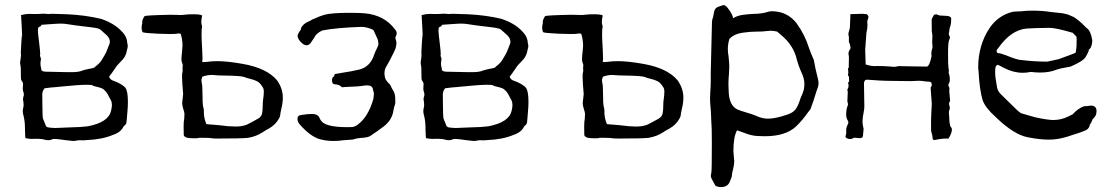

<svg xmlns="http://www.w3.org/2000/svg" viewBox="-20 -558 4476 774"><path d="M279.8 10.3H277.8Q270.5 10.3 242.7 6.8Q211.9 2 199.7 2Q195.8 2 194.3 2.4Q183.1 7.3 175.3 7.3Q165.5 7.3 153.8 3.4Q142.1 1.5 128.9 1.5L106.4 2Q95.2 1.5 82.5 -1Q82 -2.9 81.5 -10.7Q80.6 -30.8 80.6 -37.1V-42Q80.6 -70.3 74.2 -93.8Q71.8 -102.1 71.8 -110.4Q71.8 -115.7 72.8 -120.1Q75.2 -126.5 75.2 -135.7Q75.2 -141.6 74.2 -148.9Q72.8 -153.8 72.8 -157.7Q72.8 -164.6 74.7 -169.4Q76.2 -172.9 76.2 -176.8Q76.2 -183.1 73.2 -190.4Q71.8 -195.3 71.8 -202.6Q71.8 -204.6 72.3 -207.3Q72.8 -210 72.8 -221.7Q72.3 -225.6 68.4 -230.7Q64.5 -235.8 64.5 -241.2L64 -266.6V-277.3Q64 -287.1 62.5 -294.2Q61 -301.3 61 -307.6Q64 -324.7 64.5 -333.5L64 -347.7Q64 -355.5 65.9 -384.8L68.4 -418.9L69.3 -407.2V-412.1Q69.3 -421.4 67.9 -444.3Q65.9 -477.1 65.7 -483.4Q65.4 -489.7 64.9 -497.1L66.9 -497.6Q82 -502 98.6 -502Q110.8 -502 113.8 -501.5Q140.6 -501.5 147 -502.4L153.3 -502.9Q157.7 -502.9 162.1 -502.4Q168.5 -501.5 174.8 -501.5L190.4 -502.4L251 -500.5Q324.2 -497.1 387.7 -481.9Q438 -464.8 467.3 -435.1Q491.7 -412.1 492.7 -386.7Q493.2 -382.8 494.1 -379.2Q495.1 -375.5 495.1 -372.6Q495.1 -368.2 491.7 -355.5Q489.3 -337.4 477.1 -320.8L451.2 -293Q426.8 -256.8 419.9 -249Q420.4 -245.1 425 -239.7Q429.7 -234.4 438.5 -231.9Q451.2 -228 465.8 -219.5Q480.5 -210.9 485.4 -204.1Q495.6 -191.4 495.6 -146.5Q495.6 -129.9 493.7 -107.9L490.7 -72.8Q490.7 -68.4 489.3 -62Q487.8 -55.7 478 -48.3Q468.3 -25.4 435.5 -14.2Q391.1 4.4 328.6 6.8L314.9 7.8Q312 7.8 310.3 7.6Q308.6 7.3 299.3 7.3Q294.9 7.3 279.8 10.3ZM202.1 -42Q234.4 -43.5 259.8 -44.4Q308.6 -45.4 333.5 -48.8Q417.5 -64.5 427.7 -111.8Q431.2 -125.5 431.2 -134.8L430.2 -144Q430.2 -147.5 426.8 -154.3L426.3 -155.3Q423.3 -159.7 420.4 -166Q407.7 -194.3 390.1 -202.1Q384.3 -204.6 372.6 -207.5Q354 -211.4 354 -213.4L354.5 -213.9Q347.7 -216.3 330.1 -216.3Q298.3 -216.3 221.2 -208.5L207 -207Q191.9 -206.5 159.7 -202.1L158.7 -200.7Q151.4 -192.4 150.4 -178.2L150.9 -131.8Q151.4 -86.4 152.8 -81.1Q153.8 -77.1 158.2 -67.4Q164.1 -54.7 164.1 -52.7Q164.1 -48.8 171.9 -44.9Q184.1 -42.5 202.1 -42ZM253.9 -267.1H268.6Q298.3 -267.1 313 -273.9Q324.7 -277.8 338.4 -280.3Q362.3 -284.2 363.8 -288.6Q364.7 -291.5 371.6 -294.9L372.1 -295.9Q386.7 -308.1 393.6 -322.3Q396 -326.7 399.9 -332.5Q409.2 -347.2 418.9 -375Q422.9 -382.3 422.9 -390.1Q422.9 -402.3 412.1 -414.1L387.2 -436.5Q382.3 -442.4 365.7 -445.3Q349.1 -448.2 321.3 -451.2Q289.1 -454.6 242.7 -461.9Q234.4 -462.9 226.1 -462.9Q213.9 -462.9 179.7 -460.4Q162.6 -459.5 147 -458Q145.5 -451.7 140.6 -450.7Q138.7 -450.2 136.7 -449.2Q132.8 -446.3 132.8 -436Q132.8 -422.9 138.2 -382.3Q142.1 -350.6 142.1 -339.8Q142.1 -336.4 141.1 -333Q141.1 -331.5 142.6 -329.1Q145 -325.7 145 -317.4Q143.1 -309.6 143.1 -301.8Q143.1 -293.9 145 -286.1Q146.5 -281.7 146.5 -277.3Q147.9 -269.5 164.6 -269Z M856 0.5Q835.9 0.5 828.1 -1.5Q822.3 -2.4 801.8 -2.4H782.7Q778.8 -0.5 766.6 -0.5Q747.6 -0.5 737.8 -2L733.9 -2.9Q720.7 -6.8 720.7 -15.1L720.2 -48.3Q720.2 -67.4 722.7 -80.1Q722.7 -88.9 723.6 -99.1Q722.2 -109.9 721.2 -111.1Q720.2 -112.3 718.8 -118.7Q714.4 -133.3 714.4 -143.1Q714.4 -147.9 718.3 -178.7Q714.4 -223.1 713.9 -248Q713.9 -263.2 715.1 -265.4Q716.3 -267.6 716.3 -272.5L715.8 -284.7L716.8 -294.4Q716.8 -299.3 714.4 -303.7Q711.4 -311 711.4 -318.8Q711.4 -328.1 713.9 -349.6Q715.8 -367.2 715.8 -375Q715.8 -397 708.5 -421.9L699.2 -423.3Q696.8 -423.3 694.8 -422.4Q688.5 -420.9 666 -420.9Q643.6 -420.9 616.9 -422.1Q590.3 -423.3 572.8 -425Q555.2 -426.8 554.7 -428.7Q550.8 -435.5 550.8 -445.3Q550.8 -454.1 553.7 -465.3Q553.2 -465.8 553.2 -468.3Q553.2 -479 562.5 -492.7Q566.9 -496.6 668.9 -498.5Q692.9 -497.6 706.1 -497.6Q719.7 -497.6 722.2 -498.5Q735.8 -500.5 762.7 -500.5Q781.7 -500.5 791 -497.6L794.9 -495.1Q791.5 -480 791.5 -469.2Q791.5 -461.4 794.4 -453.1V-447.3Q792.5 -443.8 792.5 -417.5Q792.5 -399.9 794.9 -361.8Q795.9 -341.8 796.4 -319.3L794.9 -310.5Q794.9 -307.6 802.2 -307.6Q808.1 -307.6 813.5 -308.6Q833.5 -311.5 856 -311.5Q896.5 -311.5 959.5 -300.3Q1055.7 -283.2 1096.7 -234.4Q1120.1 -201.7 1120.1 -164.1Q1120.1 -143.1 1114.3 -120.1Q1110.8 -105.5 1108.9 -90.3Q1107.9 -85.9 1105 -81.1Q1091.3 -54.7 1062 -38.6Q1050.8 -33.2 1039.6 -25.4Q1013.2 -7.8 980 -2.4Q956.5 0.5 856 0.5ZM929.7 -47.9Q957 -47.9 975.6 -55.7Q999 -67.4 1020 -79.6Q1034.2 -87.4 1036.6 -101.3Q1039.1 -115.2 1039.1 -133.3Q1039.1 -143.6 1040.5 -155.8Q1043.5 -173.3 1043.5 -188.5Q1043.5 -201.2 1038.6 -207Q1028.3 -224.6 1015.1 -231Q1002 -237.3 989 -240Q976.1 -242.7 964.4 -247.6Q952.6 -252.4 886.7 -253.4Q853.5 -253.9 847.7 -254.9Q841.8 -255.9 832.5 -255.9Q815.9 -255.9 795.9 -249L792 -236.8Q792 -226.6 794.9 -215.8Q795.9 -210.4 796.9 -147.9Q797.4 -133.8 799.8 -124Q801.8 -118.2 801.8 -112.8V-105.5Q801.8 -81.5 812 -57.6L864.3 -53.2Q902.8 -47.9 929.7 -47.9Z M1325.2 10.3Q1293.9 10.3 1266.6 2.4Q1229.5 -9.8 1189.5 -55.2Q1179.2 -65.9 1179.2 -79.1Q1179.2 -86.9 1185.1 -91.8Q1190.4 -94.7 1219.2 -97.7Q1231 -98.6 1236.8 -98.6Q1263.2 -98.6 1269 -80.6Q1269.5 -78.6 1270.8 -76.9Q1272 -75.2 1272.9 -73.7Q1288.6 -45.4 1379.4 -45.4L1400.4 -45.9Q1412.1 -47.9 1420.9 -54.7Q1464.8 -85.9 1485.8 -161.6L1485.4 -162.1L1487.3 -178.7Q1487.3 -185.1 1485.4 -189.9Q1483.9 -192.9 1483.4 -198.2Q1481 -213.9 1460 -213.9Q1451.2 -213.9 1437 -211.4Q1428.2 -209.5 1386.2 -208Q1362.8 -207 1358.9 -206.1Q1352.5 -212.4 1345.7 -215.1Q1338.9 -217.8 1328.6 -218.3Q1318.4 -218.8 1318.4 -234.4Q1318.4 -246.1 1325.7 -249.5Q1328.1 -251 1328.1 -255.4L1329.1 -259.3L1354 -263.7Q1402.3 -271 1429.2 -277.8Q1474.1 -289.6 1489.3 -340.3Q1490.7 -345.2 1499.5 -363.3Q1505.4 -373.5 1505.4 -381.3Q1505.4 -388.2 1502.4 -399.9Q1487.8 -432.6 1485.8 -436Q1478 -441.9 1463.1 -445.8Q1448.2 -449.7 1438 -449.7Q1335 -446.3 1278.8 -435.1Q1253.9 -422.9 1247.1 -406.7Q1237.3 -391.1 1231 -382.8Q1223.6 -375.5 1215.3 -375.5Q1209 -375.5 1201.7 -380.4Q1180.2 -397 1179.7 -414.1Q1179.7 -420.9 1193.8 -440.4Q1193.8 -440.9 1193.4 -441.2Q1192.9 -441.4 1192.4 -441.9Q1201.2 -463.4 1229 -473.6Q1238.8 -480 1251 -484.4Q1268.6 -492.7 1288.1 -498.5Q1316.9 -506.3 1388.2 -506.3Q1432.6 -506.3 1450.2 -504.4Q1529.8 -497.1 1572.8 -439Q1579.1 -431.6 1579.1 -423.8Q1579.1 -418.5 1576.4 -413.3Q1573.7 -408.2 1573.7 -405.3Q1573.7 -402.8 1574.7 -400.9Q1578.1 -392.6 1578.1 -384.3Q1578.1 -378.9 1576.9 -374Q1575.7 -369.1 1575.2 -364.3Q1574.7 -362.3 1568.4 -348.6Q1549.3 -309.6 1540 -294.4Q1529.8 -280.3 1529.8 -261.7Q1529.8 -255.9 1532.2 -244.6Q1534.7 -233.4 1552.2 -217.3Q1561.5 -197.8 1566.4 -190.4Q1566.9 -190.4 1566.9 -189.9Q1573.2 -177.2 1573.2 -163.1L1573.7 -144Q1573.7 -141.1 1572.3 -136.7Q1567.9 -125.5 1565.9 -111.8Q1561 -75.7 1528.3 -49.3Q1500.5 -28.3 1471.7 -9.3Q1461.9 -3.4 1435.1 -2Q1418.5 -0.5 1413.1 1.5Q1400.9 5.9 1384.3 5.9Q1373 6.3 1364.3 7.3Q1345.7 10.3 1325.2 10.3Z M1894.5 10.3H1892.6Q1885.3 10.3 1857.4 6.8Q1826.7 2 1814.5 2Q1810.5 2 1809.1 2.4Q1797.9 7.3 1790 7.3Q1780.3 7.3 1768.6 3.4Q1756.8 1.5 1743.7 1.5L1721.2 2Q1710 1.5 1697.3 -1Q1696.8 -2.9 1696.3 -10.7Q1695.3 -30.8 1695.3 -37.1V-42Q1695.3 -70.3 1689 -93.8Q1686.5 -102.1 1686.5 -110.4Q1686.5 -115.7 1687.5 -120.1Q1689.9 -126.5 1689.9 -135.7Q1689.9 -141.6 1689 -148.9Q1687.5 -153.8 1687.5 -157.7Q1687.5 -164.6 1689.5 -169.4Q1690.9 -172.9 1690.9 -176.8Q1690.9 -183.1 1688 -190.4Q1686.5 -195.3 1686.5 -202.6Q1686.5 -204.6 1687 -207.3Q1687.5 -210 1687.5 -221.7Q1687 -225.6 1683.1 -230.7Q1679.2 -235.8 1679.2 -241.2L1678.7 -266.6V-277.3Q1678.7 -287.1 1677.2 -294.2Q1675.8 -301.3 1675.8 -307.6Q1678.7 -324.7 1679.2 -333.5L1678.7 -347.7Q1678.7 -355.5 1680.7 -384.8L1683.1 -418.9L1684.1 -407.2V-412.1Q1684.1 -421.4 1682.6 -444.3Q1680.7 -477.1 1680.4 -483.4Q1680.2 -489.7 1679.7 -497.1L1681.6 -497.6Q1696.8 -502 1713.4 -502Q1725.6 -502 1728.5 -501.5Q1755.4 -501.5 1761.7 -502.4L1768.1 -502.9Q1772.5 -502.9 1776.9 -502.4Q1783.2 -501.5 1789.6 -501.5L1805.2 -502.4L1865.7 -500.5Q1939 -497.1 2002.4 -481.9Q2052.7 -464.8 2082 -435.1Q2106.4 -412.1 2107.4 -386.7Q2107.9 -382.8 2108.9 -379.2Q2109.9 -375.5 2109.9 -372.6Q2109.9 -368.2 2106.4 -355.5Q2104 -337.4 2091.8 -320.8L2065.9 -293Q2041.5 -256.8 2034.7 -249Q2035.2 -245.1 2039.8 -239.7Q2044.4 -234.4 2053.2 -231.9Q2065.9 -228 2080.6 -219.5Q2095.2 -210.9 2100.1 -204.1Q2110.4 -191.4 2110.4 -146.5Q2110.4 -129.9 2108.4 -107.9L2105.5 -72.8Q2105.5 -68.4 2104 -62Q2102.5 -55.7 2092.8 -48.3Q2083 -25.4 2050.3 -14.2Q2005.9 4.4 1943.4 6.8L1929.7 7.8Q1926.8 7.8 1925 7.6Q1923.3 7.3 1914.1 7.3Q1909.7 7.3 1894.5 10.3ZM1816.9 -42Q1849.1 -43.5 1874.5 -44.4Q1923.3 -45.4 1948.2 -48.8Q2032.2 -64.5 2042.5 -111.8Q2045.9 -125.5 2045.9 -134.8L2044.9 -144Q2044.9 -147.5 2041.5 -154.3L2041 -155.3Q2038.1 -159.7 2035.2 -166Q2022.5 -194.3 2004.9 -202.1Q1999 -204.6 1987.3 -207.5Q1968.8 -211.4 1968.8 -213.4L1969.2 -213.9Q1962.4 -216.3 1944.8 -216.3Q1913.1 -216.3 1835.9 -208.5L1821.8 -207Q1806.6 -206.5 1774.4 -202.1L1773.4 -200.7Q1766.1 -192.4 1765.1 -178.2L1765.6 -131.8Q1766.1 -86.4 1767.6 -81.1Q1768.6 -77.1 1772.9 -67.4Q1778.8 -54.7 1778.8 -52.7Q1778.8 -48.8 1786.6 -44.9Q1798.8 -42.5 1816.9 -42ZM1868.7 -267.1H1883.3Q1913.1 -267.1 1927.7 -273.9Q1939.5 -277.8 1953.1 -280.3Q1977.1 -284.2 1978.5 -288.6Q1979.5 -291.5 1986.3 -294.9L1986.8 -295.9Q2001.5 -308.1 2008.3 -322.3Q2010.7 -326.7 2014.6 -332.5Q2023.9 -347.2 2033.7 -375Q2037.6 -382.3 2037.6 -390.1Q2037.6 -402.3 2026.9 -414.1L2002 -436.5Q1997.1 -442.4 1980.5 -445.3Q1963.9 -448.2 1936 -451.2Q1903.8 -454.6 1857.4 -461.9Q1849.1 -462.9 1840.8 -462.9Q1828.6 -462.9 1794.4 -460.4Q1777.3 -459.5 1761.7 -458Q1760.3 -451.7 1755.4 -450.7Q1753.4 -450.2 1751.5 -449.2Q1747.6 -446.3 1747.6 -436Q1747.6 -422.9 1752.9 -382.3Q1756.8 -350.6 1756.8 -339.8Q1756.8 -336.4 1755.9 -333Q1755.9 -331.5 1757.3 -329.1Q1759.8 -325.7 1759.8 -317.4Q1757.8 -309.6 1757.8 -301.8Q1757.8 -293.9 1759.8 -286.1Q1761.2 -281.7 1761.2 -277.3Q1762.7 -269.5 1779.3 -269Z M2470.7 0.5Q2450.7 0.5 2442.9 -1.5Q2437 -2.4 2416.5 -2.4H2397.5Q2393.6 -0.5 2381.3 -0.5Q2362.3 -0.5 2352.5 -2L2348.6 -2.9Q2335.4 -6.8 2335.4 -15.1L2335 -48.3Q2335 -67.4 2337.4 -80.1Q2337.4 -88.9 2338.4 -99.1Q2336.9 -109.9 2335.9 -111.1Q2335 -112.3 2333.5 -118.7Q2329.1 -133.3 2329.1 -143.1Q2329.1 -147.9 2333 -178.7Q2329.1 -223.1 2328.6 -248Q2328.6 -263.2 2329.8 -265.4Q2331.1 -267.6 2331.1 -272.5L2330.6 -284.7L2331.5 -294.4Q2331.5 -299.3 2329.1 -303.7Q2326.2 -311 2326.2 -318.8Q2326.2 -328.1 2328.6 -349.6Q2330.6 -367.2 2330.6 -375Q2330.6 -397 2323.2 -421.9L2314 -423.3Q2311.5 -423.3 2309.6 -422.4Q2303.2 -420.9 2280.8 -420.9Q2258.3 -420.9 2231.7 -422.1Q2205.1 -423.3 2187.5 -425Q2169.9 -426.8 2169.4 -428.7Q2165.5 -435.5 2165.5 -445.3Q2165.5 -454.1 2168.5 -465.3Q2168 -465.8 2168 -468.3Q2168 -479 2177.2 -492.7Q2181.6 -496.6 2283.7 -498.5Q2307.6 -497.6 2320.8 -497.6Q2334.5 -497.6 2336.9 -498.5Q2350.6 -500.5 2377.4 -500.5Q2396.5 -500.5 2405.8 -497.6L2409.7 -495.1Q2406.2 -480 2406.2 -469.2Q2406.2 -461.4 2409.2 -453.1V-447.3Q2407.2 -443.8 2407.2 -417.5Q2407.2 -399.9 2409.7 -361.8Q2410.6 -341.8 2411.1 -319.3L2409.7 -310.5Q2409.7 -307.6 2417 -307.6Q2422.9 -307.6 2428.2 -308.6Q2448.2 -311.5 2470.7 -311.5Q2511.2 -311.5 2574.2 -300.3Q2670.4 -283.2 2711.4 -234.4Q2734.9 -201.7 2734.9 -164.1Q2734.9 -143.1 2729 -120.1Q2725.6 -105.5 2723.6 -90.3Q2722.7 -85.9 2719.7 -81.1Q2706.1 -54.7 2676.8 -38.6Q2665.5 -33.2 2654.3 -25.4Q2627.9 -7.8 2594.7 -2.4Q2571.3 0.5 2470.7 0.5ZM2544.4 -47.9Q2571.8 -47.9 2590.3 -55.7Q2613.8 -67.4 2634.8 -79.6Q2648.9 -87.4 2651.4 -101.3Q2653.8 -115.2 2653.8 -133.3Q2653.8 -143.6 2655.3 -155.8Q2658.2 -173.3 2658.2 -188.5Q2658.2 -201.2 2653.3 -207Q2643.1 -224.6 2629.9 -231Q2616.7 -237.3 2603.8 -240Q2590.8 -242.7 2579.1 -247.6Q2567.4 -252.4 2501.5 -253.4Q2468.3 -253.9 2462.4 -254.9Q2456.5 -255.9 2447.3 -255.9Q2430.7 -255.9 2410.6 -249L2406.7 -236.8Q2406.7 -226.6 2409.7 -215.8Q2410.6 -210.4 2411.6 -147.9Q2412.1 -133.8 2414.6 -124Q2416.5 -118.2 2416.5 -112.8V-105.5Q2416.5 -81.5 2426.8 -57.6L2479 -53.2Q2517.6 -47.9 2544.4 -47.9Z M2886.2 196.3Q2876 196.3 2865.7 191.9Q2863.3 190.9 2863.3 189.9L2864.3 190.9Q2857.9 179.2 2853.5 171.4Q2849.1 163.6 2847.4 159.4Q2845.7 155.3 2845.7 151.9Q2845.7 146 2847.7 137.2Q2849.6 128.4 2849.6 18.6Q2849.6 -19.5 2849.1 -37.6L2847.7 -64Q2847.2 -86.9 2845.7 -109.9Q2842.3 -144 2842.3 -159.7Q2842.3 -172.9 2843.3 -186.5Q2845.2 -208 2845.2 -229.5V-263.7L2850.1 -467.3Q2850.1 -478 2853.5 -485.8Q2855.5 -490.2 2856.9 -501Q2859.4 -519 2866 -524.9Q2872.6 -530.8 2887.2 -534.7Q2891.6 -535.6 2896.5 -537.6Q2903.3 -537.6 2912.1 -527.8Q2933.1 -501.5 2935.5 -484.4Q2950.7 -494.6 2972.7 -497.8Q2994.6 -501 3017.1 -502Q3051.3 -502.4 3074.2 -509.8Q3082.5 -512.7 3091.3 -512.7Q3152.8 -512.7 3190.9 -464.8Q3225.1 -417 3241.2 -364.7Q3249.5 -341.3 3260.7 -316.4Q3266.6 -281.2 3276.4 -244.1Q3278.8 -234.9 3279.8 -225.1Q3279.8 -213.9 3277.3 -206.5Q3274.9 -199.2 3272 -191.9Q3259.8 -150.9 3247.1 -117.7Q3243.2 -113.3 3239.7 -108.4Q3214.8 -72.8 3189 -48.3Q3147 -8.8 3063 -8.8Q3056.2 -8.8 3032.7 -9.8Q3009.3 -10.7 2980 -22.5L2951.2 -32.7Q2936.5 -6.3 2936.5 52.2Q2939.9 86.4 2939.9 91.8Q2939.9 106 2935.5 122.8Q2931.2 139.6 2931.2 142.6Q2930.7 149.4 2929.7 154.8Q2925.8 166 2922.4 173.3Q2914.1 196.3 2886.2 196.3ZM3076.2 -79.6Q3104.5 -79.6 3149.9 -94.7Q3177.2 -103 3187.7 -117.9Q3198.2 -132.8 3206.5 -160.2Q3206.5 -162.1 3213.9 -177.7Q3222.7 -197.8 3222.7 -218.8Q3222.7 -242.7 3210 -267.6Q3198.7 -293.5 3192.4 -316.9Q3179.7 -376 3126.5 -418.9L3112.8 -430.7Q3097.7 -434.1 3087.4 -434.1Q3077.6 -433.6 3068.8 -432.6Q3054.7 -430.7 3038.1 -430.7H3032.7Q3004.9 -430.7 2972.7 -426Q2940.4 -421.4 2920.4 -401.4Q2914.1 -380.9 2914.1 -359.9Q2914.1 -345.7 2917 -331.1Q2919.9 -304.2 2919.9 -288.6Q2919.9 -275.9 2918.5 -258.8Q2916.5 -238.8 2916.5 -218.8Q2916.5 -204.6 2917.5 -190.4Q2918.9 -133.3 2952.6 -116.7Q2965.3 -111.3 2987.3 -105Q3014.6 -97.2 3031.2 -89.8Q3053.2 -79.6 3076.2 -79.6Z M3748 6.3Q3740.2 6.3 3739.7 1Q3739.7 -10.7 3735.8 -21.5Q3733.4 -28.3 3733.4 -34.7V-73.2Q3733.4 -89.8 3736.3 -139.6Q3733.9 -178.7 3731.9 -198.2V-205.1Q3732.4 -207.5 3734.4 -210Q3736.3 -212.4 3736.3 -214.4L3735.8 -219.2Q3735.4 -228.5 3724.6 -228.8Q3713.9 -229 3703.6 -230.7Q3693.4 -232.4 3682.1 -232.4Q3674.8 -232.4 3668 -231.7Q3661.1 -231 3652.3 -231Q3643.1 -231.4 3617.2 -231.4Q3543.9 -231.4 3503.4 -234.9Q3480.5 -236.8 3476.6 -236.8Q3471.7 -236.8 3467.8 -234.9Q3462.9 -229 3462.9 -222.2L3464.4 -128.4Q3464.4 -119.6 3461.4 -104Q3457 -83 3457 -68.4Q3457 -55.7 3460.4 -43.5Q3461.4 -41.5 3461.4 -39.1Q3459 -16.1 3459 -12Q3459 -7.8 3457 -5.4Q3456.1 -2.4 3448.2 -1L3422.4 -2.9Q3415.5 2.4 3406.7 2.4Q3399.9 2.4 3393.1 -1Q3388.2 -3.9 3388.2 -8.3Q3391.6 -16.6 3391.6 -24.9L3391.1 -31.7Q3391.1 -44.4 3398.4 -58.1Q3399.9 -60.5 3399.9 -64.9Q3399.9 -68.8 3397.5 -72.3Q3391.1 -83 3391.1 -94.7Q3391.1 -116.2 3396.5 -130.4Q3398.4 -133.8 3398.4 -137.2Q3398.4 -141.6 3397.2 -144.3Q3396 -147 3396 -152.3Q3396 -159.7 3397.5 -184.1Q3397.5 -190.4 3396.5 -193.4Q3395.5 -194.3 3395.5 -195.3Q3395.5 -196.8 3396.5 -197.8Q3400.9 -205.1 3400.9 -212.9Q3400.9 -217.3 3398.9 -222.2Q3398.9 -225.6 3399.9 -226.1Q3402.8 -228.5 3403.3 -231Q3403.3 -233.9 3402.8 -235.8Q3402.3 -237.8 3402.3 -240.7L3402.8 -244.1Q3402.8 -249.5 3398.9 -253.9L3398.4 -256.8Q3398.4 -258.3 3398.9 -260Q3399.4 -261.7 3399.9 -264.2L3398.4 -283.2L3401.4 -283.7Q3401.4 -300.8 3401.9 -309.3Q3402.3 -317.9 3402.3 -326.7Q3402.3 -330.6 3401.4 -334.5Q3400.4 -338.4 3400.4 -341.8Q3400.4 -351.1 3407.2 -359.9Q3408.7 -361.8 3408.7 -364.7Q3408.7 -368.2 3408.2 -370.1Q3406.2 -375.5 3406.2 -380.4Q3401.9 -386.2 3401.9 -392.1L3402.3 -405.8Q3402.3 -410.2 3401.1 -413.8Q3399.9 -417.5 3399.9 -419.9Q3399.9 -423.3 3400.9 -426.8Q3404.3 -437 3406.2 -447.3Q3407.7 -480.5 3408.2 -501L3457.5 -502.4Q3461.9 -502 3466.1 -501.5Q3470.2 -501 3473.6 -501Q3481 -495.6 3481 -489.3Q3481 -486.8 3480 -484.4Q3476.1 -476.6 3476.1 -468.3Q3476.1 -463.4 3477.1 -458.5Q3477.1 -441.9 3472.7 -425.3Q3469.7 -389.6 3467.8 -357.4Q3467.8 -347.7 3469.7 -298.3Q3488.8 -291.5 3508.3 -291.5L3515.1 -292Q3545.9 -292 3571.8 -289.6Q3577.1 -288.6 3582.5 -288.6Q3591.8 -288.6 3602.1 -291.5Q3610.4 -291.5 3654.5 -290.5Q3698.7 -289.6 3715.8 -289.6Q3726.6 -289.6 3735.4 -331.5Q3734.4 -336.9 3734.4 -341.8Q3734.4 -350.6 3737.3 -359.4Q3739.3 -363.8 3739.3 -368.2L3737.8 -389.2L3738.8 -410.6Q3738.8 -420.9 3736.3 -431.6Q3735.8 -435.1 3735.8 -477.5Q3735.8 -482.9 3742.2 -492.7Q3744.1 -495.6 3745.1 -498Q3749 -500 3755.4 -500Q3758.8 -499.5 3767.1 -495.6Q3799.8 -494.1 3803.2 -493.2Q3814.5 -489.3 3814.5 -484.4Q3814.5 -457.5 3808.6 -445.8Q3808.6 -443.4 3807.6 -439.5Q3806.6 -435.5 3806.2 -429.2Q3806.2 -427.2 3805.4 -425Q3804.7 -422.9 3804.7 -421.4Q3804.7 -418 3807.1 -413.8Q3809.6 -409.7 3809.6 -406.2Q3809.6 -404.3 3806.6 -397.9Q3801.8 -387.7 3801.8 -342.3Q3801.8 -293 3803.7 -282.7Q3805.2 -278.3 3805.2 -273.4Q3805.2 -269.5 3804.2 -265.1Q3804.2 -262.2 3805.7 -260.7Q3809.1 -249 3809.1 -236.8Q3809.1 -227.5 3803.7 -217.8Q3803.2 -216.3 3803.2 -213.9Q3803.2 -212.4 3803.7 -211.9Q3807.6 -205.6 3807.6 -199.2Q3807.6 -195.8 3806.6 -192.4Q3806.6 -188.5 3810.1 -151.4Q3805.7 -145.5 3805.7 -138.7Q3805.7 -136.2 3809.1 -123.5Q3809.1 -121.1 3808.6 -119.6Q3805.2 -111.3 3805.2 -103Q3805.2 -98.6 3805.9 -94.5Q3806.6 -90.3 3806.6 -85.9Q3807.1 -63 3809.1 -58.1Q3809.6 -49.8 3813.5 -45.7Q3817.4 -41.5 3817.4 -36.6Q3817.4 -20.5 3803.2 1L3795.4 0.5Q3774.4 0.5 3751.5 5.9Z M4202.1 -309.6 4247.1 -319.3Q4251 -320.3 4296.4 -337.4Q4314 -343.3 4316.9 -347.2Q4320.3 -373.5 4320.3 -380.4Q4320.3 -382.3 4319.8 -383.8L4320.3 -399.4Q4320.3 -409.7 4318.8 -411.1L4304.2 -425.8Q4236.3 -445.8 4210.9 -445.8Q4139.6 -444.8 4118.2 -442.9Q4055.7 -437 4004.9 -365.2Q3997.6 -357.9 3997.6 -352.5Q3997.6 -348.1 4001 -344.2Q4011.7 -344.2 4034.7 -335.4Q4082 -315.9 4098.1 -315.9Q4151.9 -309.6 4195.8 -309.6ZM4208.5 4.9Q4170.4 4.9 4122.1 -4.9Q4066.9 -15.6 3994.6 -85.4Q3951.7 -124 3941.4 -153.8Q3929.2 -194.3 3925.3 -262.2Q3924.8 -276.4 3923.8 -277.3L3923.3 -285.6Q3923.3 -375.5 3968.8 -444.3Q4003.4 -496.1 4063.5 -510.7Q4079.6 -512.2 4094.2 -512.2Q4117.2 -515.1 4139.6 -515.1Q4183.1 -515.1 4215.3 -509.8Q4239.7 -506.8 4264.6 -504.4L4285.2 -499.5L4309.6 -488.8Q4334 -472.7 4353.5 -451.7Q4358.9 -445.8 4363.3 -442.9Q4377 -432.6 4383.3 -395.5Q4383.3 -387.2 4380.9 -377Q4377 -361.8 4369.1 -357.9V-356.9Q4369.1 -349.6 4361.8 -337.9L4356.4 -328.1Q4345.7 -311 4295.9 -289.6Q4253.4 -282.7 4235.8 -275.9Q4209 -265.6 4173.3 -265.6Q4155.3 -265.6 4135.3 -268.1Q4119.1 -264.6 4103.5 -264.6Q4065.4 -264.6 4028.3 -283.7L4002.9 -296.9Q3996.1 -294.9 3993.2 -287.6Q3991.7 -278.3 3991.7 -268.1Q3991.7 -256.8 3993.2 -244.1L3999.5 -205.1Q4002.9 -188 4018.6 -174.3L4081.5 -112.8Q4093.8 -102.1 4097.7 -101.1L4152.3 -85.4Q4203.6 -74.2 4226.1 -74.2Q4257.8 -74.2 4286.6 -88.4Q4295.4 -92.3 4304.2 -97.2Q4326.2 -121.6 4350.6 -129.9L4363.3 -130.4Q4375.5 -132.3 4377.4 -132.3Q4400.4 -132.3 4400.4 -109.9L4399.9 -104.5Q4399.9 -91.3 4384.8 -77.6L4377.9 -61.5Q4374.5 -58.1 4373.5 -55.7Q4371.6 -42 4360.4 -34.7Q4344.7 -25.9 4281.7 -6.8Q4243.7 4.9 4208.5 4.9Z"/></svg>

Font: Kurland
Style: Regular
Weight: 400
Designer: GGBot
Version: 0.22